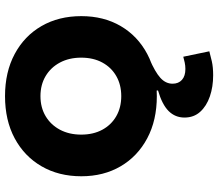

<svg xmlns="http://www.w3.org/2000/svg" viewBox="-70 -532 827 726"><g transform="rotate(-90 343.0 -168.5)"><path d="M343 11.5Q251.5 11.5 183.5 -24.8Q115.5 -61 77.8 -125.2Q40 -189.5 40 -274Q40 -359.5 77.8 -424.5Q115.5 -489.5 183.5 -526Q251.5 -562.5 343 -562.5Q434 -562.5 502.2 -526Q570.5 -489.5 608 -424.5Q645.5 -359.5 645.5 -274Q645.5 -189.5 608 -125.2Q570.5 -61 502.5 -24.8Q434.5 11.5 343 11.5ZM343 -123Q386 -123 418.8 -141.8Q451.5 -160.5 470 -194.5Q488.5 -228.5 488.5 -274.5Q488.5 -320 470 -354.8Q451.5 -389.5 418.8 -409Q386 -428.5 343 -428.5Q300 -428.5 267.2 -409Q234.5 -389.5 216 -354.8Q197.5 -320 197.5 -274.5Q197.5 -228.5 216 -194.5Q234.5 -160.5 267.2 -141.8Q300 -123 343 -123ZM492 111.5 512.5 210Q496.5 214.5 474.5 219.5Q452.5 224.5 422 224.5Q378 224.5 341.8 212Q305.5 199.5 283.8 175.5Q262 151.5 262 116Q262 81 286.5 56.2Q311 31.5 364.5 16L361 -22L484 -16.5Q434 5 412 25Q390 45 390 71Q390 93.5 404.5 106.5Q419 119.5 445.5 119.5Q458 119.5 469.8 117Q481.5 114.5 492 111.5Z"/></g></svg>

Font: Hepta Slab ExtraLight
Style: Bold
Weight: 700
Version: Version 1.102